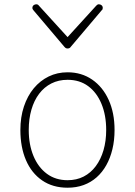

<svg xmlns="http://www.w3.org/2000/svg" viewBox="-20 -856 629 895"><path d="M295 19Q226 19 176.5 -15Q127 -49 101 -109.5Q75 -170 75 -250Q75 -310 91.5 -359.5Q108 -409 137.5 -444.5Q167 -480 207 -499.5Q247 -519 295 -519Q360 -519 409.5 -485Q459 -451 486.5 -390.5Q514 -330 514 -250Q514 -202 504 -160.5Q494 -119 475.5 -86Q457 -53 430.5 -29.5Q404 -6 370 6.5Q336 19 295 19ZM295 -16Q337 -16 370 -33Q403 -50 426.5 -81.5Q450 -113 462.5 -156Q475 -199 475 -250Q475 -319 453 -372Q431 -425 391 -454.5Q351 -484 295 -484Q253 -484 219.5 -467Q186 -450 162.5 -419Q139 -388 126.5 -345Q114 -302 114 -250Q114 -182 136 -129Q158 -76 198.5 -46Q239 -16 295 -16ZM441 -836Q448 -836 453.5 -831.5Q459 -827 459 -819Q459 -816 458 -813Q457 -810 454 -808L311 -639Q307 -633 303 -631.5Q299 -630 295 -630Q291 -630 287.5 -631.5Q284 -633 279 -639L136 -808Q134 -810 132.5 -813Q131 -816 131 -819Q131 -827 136.5 -831.5Q142 -836 149 -836Q153 -836 156 -834.5Q159 -833 161 -830L295 -683L429 -830Q432 -833 434.5 -834.5Q437 -836 441 -836Z"/></svg>

Font: Playwrite FR Moderne Thin
Style: Regular
Weight: 250
Version: Version 1.002